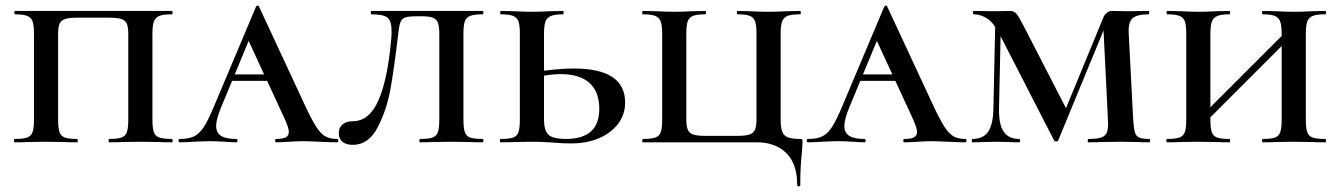

<svg xmlns="http://www.w3.org/2000/svg" viewBox="-20 -507 4774 684"><path d="M32 -12Q62 -12 76.5 -17Q91 -22 96 -36.5Q101 -51 101 -81V-387Q101 -417 96 -431Q91 -445 76.5 -450.5Q62 -456 33 -456Q31 -456 31 -462Q31 -468 33 -468H592Q595 -468 595 -462Q595 -456 592 -456Q562 -456 548 -450.5Q534 -445 528.5 -431Q523 -417 523 -387V-81Q523 -51 528 -36.5Q533 -22 547.5 -17Q562 -12 592 -12Q595 -12 595 -6Q595 0 592 0Q562 0 545 -1L481 -2L415 -1Q399 0 369 0Q367 0 367 -6Q367 -12 369 -12Q399 -12 413 -17Q427 -22 432 -36.5Q437 -51 437 -81V-385Q437 -410 432 -422Q427 -434 413 -439Q399 -444 369 -444H255Q226 -444 211.5 -439Q197 -434 192 -422Q187 -410 187 -385V-81Q187 -51 192 -36.5Q197 -22 211 -17Q225 -12 255 -12Q257 -12 257 -6Q257 0 255 0Q225 0 208 -1L143 -2L81 -1Q63 0 32 0Q30 0 30 -6Q30 -12 32 -12Z M807 -242H990L997 -219H792ZM1181 0Q1161 0 1119 -2Q1077 -4 1059 -4Q1042 -4 1010 -2Q978 0 964 0Q960 0 960 -6Q960 -12 964 -12Q988 -12 998.5 -18Q1009 -24 1009 -37Q1009 -51 994 -84L859 -376L896 -434L767 -123Q750 -81 750 -59Q750 -34 767.5 -23Q785 -12 821 -12Q826 -12 826 -6Q826 0 821 0Q807 0 781 -2Q753 -4 729 -4Q704 -4 670 -2Q640 0 621 0Q616 0 616 -6Q616 -12 621 -12Q652 -12 671 -21Q690 -30 706 -54.5Q722 -79 744 -132L892 -483Q894 -487 898 -487Q902 -487 903 -483L1064 -137Q1089 -83 1105.5 -57Q1122 -31 1138.5 -21.5Q1155 -12 1181 -12Q1185 -12 1185 -6Q1185 0 1181 0Z M1399 -389Q1385 -269 1371.5 -192.5Q1358 -116 1325.5 -53.5Q1293 9 1237 9Q1214 9 1200.5 -1.5Q1187 -12 1187 -32Q1187 -53 1200.5 -64Q1214 -75 1236 -75Q1295 -75 1328 -149Q1361 -223 1374 -370Q1375 -380 1375 -396Q1375 -433 1360 -444.5Q1345 -456 1303 -456Q1301 -456 1301 -462Q1301 -468 1303 -468H1700Q1702 -468 1702 -462Q1702 -456 1700 -456Q1670 -456 1655.5 -450.5Q1641 -445 1636 -431Q1631 -417 1631 -387V-81Q1631 -51 1636 -36.5Q1641 -22 1655 -17Q1669 -12 1700 -12Q1702 -12 1702 -6Q1702 0 1700 0Q1670 0 1652 -1L1589 -2L1522 -1Q1506 0 1477 0Q1474 0 1474 -6Q1474 -12 1477 -12Q1507 -12 1521 -17Q1535 -22 1540 -36.5Q1545 -51 1545 -81V-385Q1545 -412 1540.5 -425Q1536 -438 1523 -443.5Q1510 -449 1484 -449H1465Q1436 -449 1424 -445Q1412 -441 1407 -429Q1402 -417 1399 -389Z M1996 -12Q2115 -12 2115 -119Q2115 -180 2080 -211.5Q2045 -243 1976 -243Q1938 -243 1878 -230L1875 -249Q1965 -263 2024 -263Q2207 -263 2207 -142Q2207 -99 2182 -66Q2157 -33 2113.5 -14.5Q2070 4 2014 4Q1987 4 1951 1Q1937 0 1917 -1Q1897 -2 1873 -2L1812 -1Q1794 0 1763 0Q1761 0 1761 -6Q1761 -12 1763 -12Q1794 -12 1808 -17Q1822 -22 1827 -36.5Q1832 -51 1832 -81V-387Q1832 -417 1827 -431Q1822 -445 1807.5 -450.5Q1793 -456 1764 -456Q1762 -456 1762 -462Q1762 -468 1764 -468L1812 -467Q1852 -465 1874 -465Q1900 -465 1940 -467L1986 -468Q1988 -468 1988 -462Q1988 -456 1986 -456Q1957 -456 1942.5 -450Q1928 -444 1923 -429.5Q1918 -415 1918 -385V-81Q1918 -43 1933.5 -27.5Q1949 -12 1996 -12Z M2676 0H2270Q2268 0 2268 -6Q2268 -12 2270 -12Q2300 -12 2314.5 -17Q2329 -22 2334 -36.5Q2339 -51 2339 -81V-387Q2339 -417 2333.5 -431Q2328 -445 2314 -450.5Q2300 -456 2270 -456Q2268 -456 2268 -462Q2268 -468 2270 -468L2319 -467Q2357 -465 2381 -465Q2406 -465 2446 -467L2493 -468Q2495 -468 2495 -462Q2495 -456 2493 -456Q2463 -456 2449 -450.5Q2435 -445 2430 -431Q2425 -417 2425 -387V-83Q2425 -58 2430 -45.5Q2435 -33 2449 -28Q2463 -23 2493 -23H2607Q2636 -23 2650.5 -28Q2665 -33 2670 -45.5Q2675 -58 2675 -83V-387Q2675 -417 2670 -431Q2665 -445 2651 -450.5Q2637 -456 2607 -456Q2605 -456 2605 -462Q2605 -468 2607 -468L2653 -467Q2693 -465 2719 -465Q2743 -465 2783 -467L2830 -468Q2833 -468 2833 -462Q2833 -456 2830 -456Q2800 -456 2786 -450.5Q2772 -445 2766.5 -431Q2761 -417 2761 -387V-81Q2761 -38 2775 -25Q2789 -12 2828 -12Q2836 -12 2837.5 -10.5Q2839 -9 2839 0Q2839 8 2837 34Q2831 82 2831 152Q2831 157 2825.5 157Q2820 157 2820 152Q2820 76 2781 38Q2742 0 2676 0Z M3045 -242H3228L3235 -219H3030ZM3419 0Q3399 0 3357 -2Q3315 -4 3297 -4Q3280 -4 3248 -2Q3216 0 3202 0Q3198 0 3198 -6Q3198 -12 3202 -12Q3226 -12 3236.5 -18Q3247 -24 3247 -37Q3247 -51 3232 -84L3097 -376L3134 -434L3005 -123Q2988 -81 2988 -59Q2988 -34 3005.5 -23Q3023 -12 3059 -12Q3064 -12 3064 -6Q3064 0 3059 0Q3045 0 3019 -2Q2991 -4 2967 -4Q2942 -4 2908 -2Q2878 0 2859 0Q2854 0 2854 -6Q2854 -12 2859 -12Q2890 -12 2909 -21Q2928 -30 2944 -54.5Q2960 -79 2982 -132L3130 -483Q3132 -487 3136 -487Q3140 -487 3141 -483L3302 -137Q3327 -83 3343.5 -57Q3360 -31 3376.5 -21.5Q3393 -12 3419 -12Q3423 -12 3423 -6Q3423 0 3419 0Z M3526 -446 3546 -443 3539 -121Q3538 -64 3555.5 -38Q3573 -12 3611 -12Q3614 -12 3614 -6Q3614 0 3611 0Q3588 0 3575 -1L3529 -2L3483 -1Q3470 0 3444 0Q3442 0 3442 -6Q3442 -12 3444 -12Q3483 -12 3500.5 -38Q3518 -64 3519 -121ZM4075 0Q4048 0 4032 -1L3972 -2L3904 -1Q3887 0 3857 0Q3855 0 3855 -6Q3855 -12 3857 -12Q3889 -12 3904 -17.5Q3919 -23 3924 -37Q3929 -51 3927 -81L3910 -426L3935 -456L3750 -7Q3748 -3 3743 -3Q3737 -3 3735 -7L3541 -385Q3520 -426 3497 -441Q3474 -456 3449 -456Q3446 -456 3446 -462Q3446 -468 3449 -468L3522 -467L3579 -468Q3592 -468 3600.5 -458.5Q3609 -449 3626 -416L3782 -113L3742 -35L3910 -443Q3914 -454 3922.5 -461Q3931 -468 3940 -468L3999 -467L4072 -468Q4074 -468 4074 -462Q4074 -456 4072 -456Q4032 -456 4015.5 -442.5Q3999 -429 4001 -389L4017 -81Q4019 -50 4023 -36Q4027 -22 4038.5 -17Q4050 -12 4075 -12Q4077 -12 4077 -6Q4077 0 4075 0Z M4479 -456Q4476 -456 4476 -462Q4476 -468 4479 -468L4525 -467Q4565 -465 4590 -465Q4614 -465 4654 -467L4701 -468Q4704 -468 4704 -462Q4704 -456 4701 -456Q4671 -456 4657 -450.5Q4643 -445 4637.5 -431Q4632 -417 4632 -387V-81Q4632 -51 4637 -36.5Q4642 -22 4656.5 -17Q4671 -12 4701 -12Q4704 -12 4704 -6Q4704 0 4701 0Q4671 0 4654 -1L4590 -2L4526 -1Q4509 0 4479 0Q4476 0 4476 -6Q4476 -12 4479 -12Q4509 -12 4522.5 -17Q4536 -22 4541 -36.5Q4546 -51 4546 -81V-385Q4546 -415 4541 -429.5Q4536 -444 4522 -450Q4508 -456 4479 -456ZM4238 -71 4585 -418 4603 -400 4256 -53ZM4138 -456Q4136 -456 4136 -462Q4136 -468 4138 -468L4186 -467Q4226 -465 4248 -465Q4274 -465 4314 -467L4360 -468Q4362 -468 4362 -462Q4362 -456 4360 -456Q4331 -456 4316.5 -450Q4302 -444 4297 -429.5Q4292 -415 4292 -385V-81Q4292 -51 4297 -36.5Q4302 -22 4316 -17Q4330 -12 4360 -12Q4362 -12 4362 -6Q4362 0 4360 0Q4330 0 4313 -1L4248 -2L4186 -1Q4168 0 4137 0Q4135 0 4135 -6Q4135 -12 4137 -12Q4167 -12 4181.5 -17Q4196 -22 4201 -36.5Q4206 -51 4206 -81V-387Q4206 -417 4201 -431Q4196 -445 4181.5 -450.5Q4167 -456 4138 -456Z"/></svg>

Font: Cormorant SC SemiBold
Style: Regular
Weight: 600
Designer: Christian Thalmann (Catharsis Fonts)
Foundry: Catharsis Fonts
Version: Version 4.000